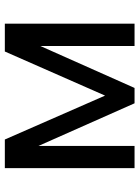

<svg xmlns="http://www.w3.org/2000/svg" viewBox="87 -655 568 782"><g transform="rotate(-90 371.0 -264.0)"><path d="M372.6 -120.1 552.2 -528.3H665.5V0H574.7V-383.8L403.8 0H341.3L167.5 -391.6V0H77.1V-528.3H193.8Z"/></g></svg>

Font: Roboto21382017
Style: Regular
Weight: 400
Designer: Christian Robertson
Foundry: Google
Version: Version 2.138; 2017